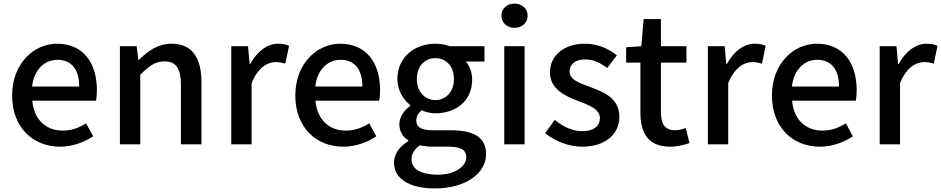

<svg xmlns="http://www.w3.org/2000/svg" viewBox="-20 -809 5274 1076"><path d="M316 13C388 13 451 -12 502 -45L462 -118C422 -92 380 -77 331 -77C236 -77 170 -140 161 -245H518C521 -258 523 -281 523 -303C523 -459 445 -564 299 -564C170 -564 48 -453 48 -274C48 -93 167 13 316 13ZM160 -324C170 -420 232 -474 301 -474C381 -474 424 -419 424 -324Z M652 -550V0H766V-390C815 -439 850 -465 901 -465C966 -465 994 -427 994 -332V0H1109V-346C1109 -486 1057 -564 941 -564C865 -564 809 -523 759 -474H755L746 -550Z M1276 0H1390V-343C1425 -430 1479 -461 1524 -461C1546 -461 1560 -458 1579 -452L1600 -552C1583 -560 1565 -564 1538 -564C1479 -564 1421 -522 1383 -451H1379L1370 -550H1276Z M1903 13C1975 13 2038 -12 2089 -45L2049 -118C2009 -92 1967 -77 1918 -77C1823 -77 1757 -140 1748 -245H2105C2108 -258 2110 -281 2110 -303C2110 -459 2032 -564 1886 -564C1757 -564 1635 -453 1635 -274C1635 -93 1754 13 1903 13ZM1747 -324C1757 -420 1819 -474 1888 -474C1968 -474 2011 -419 2011 -324Z M2416 247C2592 247 2704 161 2704 55C2704 -39 2636 -79 2506 -79H2405C2335 -79 2313 -100 2313 -133C2313 -159 2325 -175 2343 -191C2367 -180 2395 -174 2420 -174C2535 -174 2626 -243 2626 -363C2626 -405 2611 -442 2590 -464H2695V-550H2500C2479 -558 2451 -564 2420 -564C2306 -564 2207 -491 2207 -366C2207 -301 2242 -249 2279 -220V-215C2249 -194 2218 -157 2218 -114C2218 -69 2240 -40 2268 -23V-18C2217 13 2188 56 2188 103C2188 198 2284 247 2416 247ZM2420 -248C2363 -248 2316 -293 2316 -366C2316 -441 2362 -483 2420 -483C2478 -483 2524 -440 2524 -366C2524 -293 2477 -248 2420 -248ZM2433 170C2342 170 2286 139 2286 85C2286 56 2300 29 2333 5C2356 10 2381 13 2407 13H2490C2557 13 2593 27 2593 73C2593 124 2529 170 2433 170Z M2806 0H2920V-550H2806ZM2863 -653C2905 -653 2937 -681 2937 -721C2937 -761 2905 -789 2863 -789C2822 -789 2790 -761 2790 -721C2790 -681 2822 -653 2863 -653Z M3242 13C3378 13 3451 -62 3451 -154C3451 -258 3366 -292 3289 -321C3229 -343 3172 -361 3172 -408C3172 -446 3200 -476 3260 -476C3306 -476 3345 -456 3383 -428L3437 -499C3392 -535 3332 -564 3258 -564C3137 -564 3062 -495 3062 -403C3062 -310 3147 -271 3220 -243C3280 -220 3342 -198 3342 -147C3342 -106 3311 -74 3244 -74C3186 -74 3138 -98 3089 -137L3035 -63C3088 -19 3166 13 3242 13Z M3489 -458H3569V-180C3569 -64 3611 13 3736 13C3776 13 3813 3 3844 -7L3823 -92C3807 -85 3783 -79 3764 -79C3707 -79 3684 -113 3684 -179V-458H3827V-550H3684V-702H3587L3574 -550L3489 -544Z M3947 0H4061V-343C4096 -430 4150 -461 4195 -461C4217 -461 4231 -458 4250 -452L4271 -552C4254 -560 4236 -564 4209 -564C4150 -564 4092 -522 4054 -451H4050L4041 -550H3947Z M4574 13C4646 13 4709 -12 4760 -45L4720 -118C4680 -92 4638 -77 4589 -77C4494 -77 4428 -140 4419 -245H4776C4779 -258 4781 -281 4781 -303C4781 -459 4703 -564 4557 -564C4428 -564 4306 -453 4306 -274C4306 -93 4425 13 4574 13ZM4418 -324C4428 -420 4490 -474 4559 -474C4639 -474 4682 -419 4682 -324Z M4910 0H5024V-343C5059 -430 5113 -461 5158 -461C5180 -461 5194 -458 5213 -452L5234 -552C5217 -560 5199 -564 5172 -564C5113 -564 5055 -522 5017 -451H5013L5004 -550H4910Z"/></svg>

Font: Kinto Sans Med
Style: Regular
Weight: 500
Designer: Authors: Ryoko NISHIZUKA  (kana & ideographs); Paul D. Hunt (Latin, Greek & Cyrillic); Wenlong ZHANG  (bopomofo); Sandol
Foundry: Adobe Systems Incorporated, ookami Inc.
Version: Version 0.001